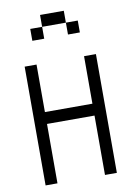

<svg xmlns="http://www.w3.org/2000/svg" viewBox="-95 -935 691 995"><g transform="rotate(-10 250.0 -437.5)"><path d="M375 -750V-812.5H312.5V-750ZM62.5 -625Q62.5 -625 62.5 0H125V-312.5H375V0H437.5Q437.5 0 437.5 -625H375Q375 -625 375 -375H125Q125 -375 125 -625ZM187.5 -812.5H125V-750H187.5ZM187.5 -812.5H312.5V-875H187.5Z"/></g></svg>

Font: Unifont
Style: Regular
Weight: 500
Version: Version 13.0.05